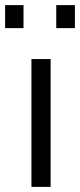

<svg xmlns="http://www.w3.org/2000/svg" viewBox="-51 -731 313 751"><path d="M72 -500H147V0H72ZM-31 -621V-711H41V-621ZM169 -621V-711H242V-621Z"/></svg>

Font: Titillium Web[RUS by Daymarius]
Style: Regular
Weight: 400
Designer: Cyrillization by Daymarius
Foundry: Cyrillization by Daymarius
Version: Version 1.002 September 11, 2018